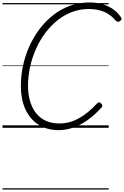

<svg xmlns="http://www.w3.org/2000/svg" viewBox="-20 -1035 1005 1555"><path d="M454 19Q384 19 327.5 -6Q271 -31 231 -78Q191 -125 170 -190.5Q149 -256 149 -339Q149 -420 166 -501Q183 -582 217 -658Q251 -734 299.5 -798.5Q348 -863 410 -912Q472 -961 546 -988Q620 -1015 705 -1015Q761 -1015 808.5 -1001.5Q856 -988 894.5 -961.5Q933 -935 960 -895Q967 -885 964 -877.5Q961 -870 949 -863Q939 -857 932 -858.5Q925 -860 914 -871Q876 -917 822.5 -939.5Q769 -962 699 -962Q627 -962 562.5 -937.5Q498 -913 443 -868.5Q388 -824 344.5 -765Q301 -706 270.5 -636.5Q240 -567 223.5 -492.5Q207 -418 207 -342Q207 -271 224 -214Q241 -157 273.5 -117Q306 -77 353 -56Q400 -35 460 -35Q502 -35 541.5 -45.5Q581 -56 619 -77Q657 -98 693.5 -128Q730 -158 766 -197Q775 -206 782.5 -206Q790 -206 799 -197Q808 -187 808.5 -179.5Q809 -172 800 -162Q744 -101 686.5 -60.5Q629 -20 570.5 -0.5Q512 19 454 19ZM0 490H860V500H0ZM0 -20H860V0H0ZM0 -505H860V-500H0ZM0 -1010H860V-1000H0Z"/></svg>

Font: Playwrite TZ Guides
Style: Regular
Weight: 400
Designer: Veronika Burian, José Scaglione
Foundry: TypeTogether
Version: Version 1.003